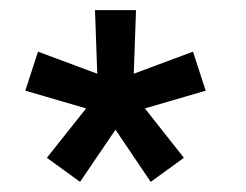

<svg xmlns="http://www.w3.org/2000/svg" viewBox="-20 -740 486 379"><path d="M208 -484 138 -381 72.5 -428.5 150 -526 30 -561 55 -638 172 -594.5 167.5 -720H248.5L244 -594.5L361 -638L386 -561L266 -526L343 -428.5L277.5 -381Z"/></svg>

Font: CCSD_manrope Medium
Style: Regular
Weight: 500
Designer: Mikhail Sharanda
Foundry: Mikhail Sharanda
Version: Version 4.503